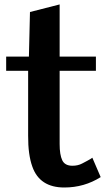

<svg xmlns="http://www.w3.org/2000/svg" viewBox="-20 -834 489 866"><path d="M434.1 -35.2Q359.9 11.7 270 11.7Q159.2 11.7 126 -82Q106.4 -135.7 106.9 -222.2V-514.6H7.8V-578.6H110.4L115.2 -779.8L249 -814V-578.6H412.6V-514.6H249V-184.1Q249 -136.2 260.7 -111.3Q272.5 -86.4 306.6 -86.4Q331.5 -86.4 350.3 -96.4Q369.1 -106.4 373 -108.4Q389.6 -117.2 396.5 -122.6Z"/></svg>

Font: Dhyana
Style: Bold
Weight: 700
Foundry: Vernon Adams
Version: Version 1.002; ttfautohint (v0.8.51-6076)